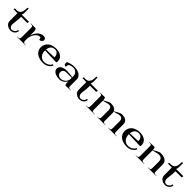

<svg xmlns="http://www.w3.org/2000/svg" viewBox="626 -2859 4991 4991"><g transform="rotate(45 3121.0 -364.0)"><path d="M10 -442.5H155V-399C155 -300.8 156 -196.5 156 -152C156 -65.3 241.3 5 346.5 5C437.6 5 511 -62 511 -144.6H474.5C474.5 -82.4 417.2 -32 346.5 -32C301.5 -32 265 -82.2 265 -144C265 -190 289 -306.6 289 -399V-442.5H516.5L526.5 -495H265L262 -500C275 -526 279 -550.2 279 -579V-731.5H240.5L233 -634C226.3 -549.2 175.9 -483 91.5 -483H21.5Z M581 0H896V-8C810.5 -8 801 -19.2 801 -120V-140C801 -282.2 900.1 -424.4 998.1 -424.4C1027.6 -424.4 1043.5 -399.4 1043.5 -353C1098.5 -353 1143.5 -391.1 1143.5 -438C1143.5 -477.6 1105.2 -508 1058.5 -508C937.6 -508 835.2 -403.2 798 -259.4V-408C798 -444.2 790.7 -477.6 767 -500H591V-490.5C667.5 -490.5 676 -481.8 676 -403.5V-95C676 -16.7 666.5 -8 581 -8Z M1210 -244C1210 -94.6 1340.4 5 1536 5C1641.8 5 1743.2 -49.1 1780 -143L1746.5 -156.6C1714.6 -79.1 1628.7 -35 1541 -35C1425.1 -35 1347 -125 1347 -260V-265.9L1715 -253H1765C1774.9 -253 1783 -260.2 1783 -269V-307.5C1783 -424.5 1678.2 -505 1521 -505C1334.4 -505 1210 -400.6 1210 -244ZM1349.2 -302.1C1360.9 -410.2 1419.4 -468 1518 -468C1594.2 -468 1647 -406.5 1647 -318C1647 -314.2 1643.9 -311.1 1640 -311Z M1895 -150C1895 -57 1992.8 5 2139 5C2229.4 5 2307.5 -48.1 2344 -125V-87C2344 -50.8 2346.5 -17.2 2370 5L2553 0V-8C2472 -8 2463 -17 2463 -95V-317C2463 -429.3 2353 -505 2188 -505C2120.7 -505 2063.4 -494.5 2002 -467.5C1988.3 -461.5 1975.8 -458 1961 -458V-398C1961 -364.2 1984.4 -346 2031 -346V-376C2031 -435.6 2086.7 -468 2189 -468C2273.1 -468 2342 -400.3 2342 -317V-272C2268.7 -285 2206.2 -295 2132 -295C1990 -295 1895 -237 1895 -150ZM2025 -150C2025 -210.9 2073 -252 2145 -252H2342V-223C2342 -118.1 2257.7 -32 2155 -32C2078.4 -32 2025 -79.2 2025 -150Z M2543 -442.5H2688V-399C2688 -300.8 2689 -196.5 2689 -152C2689 -65.3 2774.3 5 2879.5 5C2970.6 5 3044 -62 3044 -144.6H3007.5C3007.5 -82.4 2950.2 -32 2879.5 -32C2834.5 -32 2798 -82.2 2798 -144C2798 -190 2822 -306.6 2822 -399V-442.5H3049.5L3059.5 -495H2798L2795 -500C2808 -526 2812 -550.2 2812 -579V-731.5H2773.5L2766 -634C2759.3 -549.2 2708.9 -483 2624.5 -483H2554.5Z M3114 0H3429V-8C3343.5 -8 3334 -16.7 3334 -95V-403L3471 -439C3490.6 -444.4 3508.2 -445 3528.7 -445C3582.7 -445 3615 -403.8 3615 -335V-95C3615 -16.7 3607 -8 3522 -8V0H3833V-8C3748 -8 3740 -16.7 3740 -95V-347C3740 -366.6 3737.4 -384.5 3732.1 -400.6L3876 -439C3895.6 -444.5 3913.2 -445 3933.7 -445C3988.3 -445 4021 -403.8 4021 -335V-95C4021 -16.7 4013 -8 3928 -8V0H4239V-8C4153.9 -8 4146 -16.7 4146 -95V-347C4146 -449.7 4072.5 -505 3936.1 -505C3879.6 -505 3749.8 -423.4 3728.7 -409.8C3703.4 -472.1 3635.9 -505 3531.1 -505C3470.8 -505 3340 -417 3334 -413C3334 -449 3329.7 -482.1 3306 -505L3124 -500V-492C3200.5 -492 3209 -483 3209 -405V-95C3209 -16.7 3199.5 -8 3114 -8Z M4291 -244C4291 -94.6 4421.4 5 4617 5C4722.8 5 4824.2 -49.1 4861 -143L4827.5 -156.6C4795.6 -79.1 4709.7 -35 4622 -35C4506.1 -35 4428 -125 4428 -260V-265.9L4796 -253H4846C4855.9 -253 4864 -260.2 4864 -269V-307.5C4864 -424.5 4759.2 -505 4602 -505C4415.4 -505 4291 -400.6 4291 -244ZM4430.2 -302.1C4441.9 -410.2 4500.4 -468 4599 -468C4675.2 -468 4728 -406.5 4728 -318C4728 -314.2 4724.9 -311.1 4721 -311Z M4941 0H5256V-8C5170.5 -8 5161 -16.7 5161 -95V-403L5313 -439C5327.7 -442.5 5340.6 -444 5355.7 -444C5438.5 -444 5483 -398.9 5483 -315V-95C5483 -16.7 5475 -8 5390 -8V0H5701V-8C5616 -8 5608 -16.7 5608 -95V-327C5608 -442.7 5520.5 -505 5358.1 -505C5302.8 -505 5167 -417 5161 -413C5161 -449 5156.7 -482.1 5133 -505L4951 -500V-492C5027.5 -492 5036 -483 5036 -405V-95C5036 -16.7 5026.5 -8 4941 -8Z M5686 -442.5H5831V-399C5831 -300.8 5832 -196.5 5832 -152C5832 -65.3 5917.3 5 6022.5 5C6113.6 5 6187 -62 6187 -144.6H6150.5C6150.5 -82.4 6093.2 -32 6022.5 -32C5977.5 -32 5941 -82.2 5941 -144C5941 -190 5965 -306.6 5965 -399V-442.5H6192.5L6202.5 -495H5941L5938 -500C5951 -526 5955 -550.2 5955 -579V-731.5H5916.5L5909 -634C5902.3 -549.2 5851.9 -483 5767.5 -483H5697.5Z"/></g></svg>

Font: Prida01
Style: Black
Weight: 900
Designer: gluk
Foundry: gluk
Version: Version 00.072